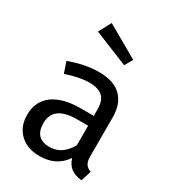

<svg xmlns="http://www.w3.org/2000/svg" viewBox="-194 -910 932 1031"><g transform="rotate(30 272.0 -394.5)"><path d="M494 -52 473 12Q432 7 407 -11Q382 -29 370 -67Q317 12 213 12Q135 12 90 -32Q45 -76 45 -147Q45 -231 105.5 -276Q166 -321 277 -321H358V-360Q358 -416 331 -440Q304 -464 248 -464Q190 -464 106 -436L83 -503Q181 -539 265 -539Q358 -539 404 -493.5Q450 -448 450 -364V-123Q450 -91 461 -75.5Q472 -60 494 -52ZM358 -139V-260H289Q143 -260 143 -152Q143 -105 166 -81Q189 -57 234 -57Q313 -57 358 -139ZM391 -687 363 -638 151 -724 192 -801Z"/></g></svg>

Font: Fira GO
Style: Regular
Weight: 400
Designer: Carrois Corporate
Foundry: Carrois Corporate GbR
Version: Version 0.300